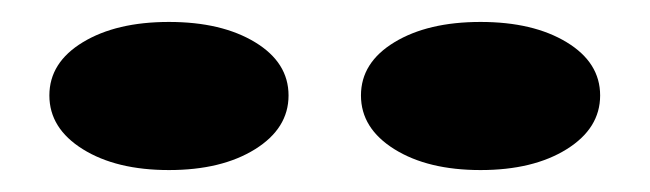

<svg xmlns="http://www.w3.org/2000/svg" viewBox="-20 -745 592 175"><path d="M418 -725Q466 -725 496.5 -706.5Q527 -688 527 -658Q527 -628 496.5 -609Q466 -590 418 -590Q370 -590 339.5 -609Q309 -628 309 -658Q309 -688 339.5 -706.5Q370 -725 418 -725ZM134 -725Q182 -725 212.5 -706.5Q243 -688 243 -658Q243 -628 212.5 -609Q182 -590 134 -590Q86 -590 55.5 -609Q25 -628 25 -658Q25 -688 55.5 -706.5Q86 -725 134 -725Z"/></svg>

Font: Kalnia SemiExpanded Medium
Style: Regular
Weight: 500
Width: 6
Designer: Frida Medrano
Foundry: Frida Medrano
Version: Version 1.105